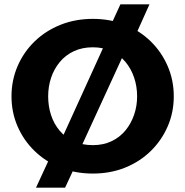

<svg xmlns="http://www.w3.org/2000/svg" viewBox="-20 -787 854 885"><path d="M280 78H146L218 -78L239 -91L477 -614L474 -634L535 -767H669L588 -587L570 -580L339 -77L343 -57ZM408 13Q327 13 258.5 -14.5Q190 -42 139.5 -91Q89 -140 61 -204.5Q33 -269 33 -343Q33 -417 61 -482Q89 -547 139.5 -596Q190 -645 258.5 -672.5Q327 -700 408 -700Q489 -700 557 -672.5Q625 -645 675 -596Q725 -547 753 -482Q781 -417 781 -343Q781 -269 753 -204.5Q725 -140 675 -91Q625 -42 557 -14.5Q489 13 408 13ZM408 -118Q456 -118 494 -136Q532 -154 558 -185.5Q584 -217 598 -257.5Q612 -298 612 -343Q612 -389 598 -430Q584 -471 558 -502Q532 -533 494 -551Q456 -569 408 -569Q359 -569 320.5 -551Q282 -533 255.5 -501Q229 -469 215.5 -428.5Q202 -388 202 -343Q202 -297 215.5 -256Q229 -215 255.5 -184Q282 -153 320.5 -135.5Q359 -118 408 -118Z"/></svg>

Font: BioRhyme ExtraBold ExtraBold
Style: Regular
Weight: 800
Version: Version 1.600;gftools[0.9.33]